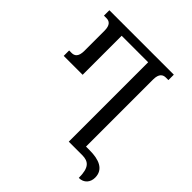

<svg xmlns="http://www.w3.org/2000/svg" viewBox="-218 -866 1127 1127"><g transform="rotate(45 345.5 -302.5)"><path d="M545 -51H514V-608C514 -657 536 -669 559 -669H580V-714H45V-669H66C89 -669 110 -657 110 -608V-442C110 -392 89 -380 66 -380H45V-335H202V-659H422V0H533C586 0 614 23 614 109C657 109 681 78 681 40C681 -29 620 -51 545 -51Z"/></g></svg>

Font: Noto Serif Georgian ExtraCondensed
Style: Regular
Weight: 400
Width: 2
Designer: Monotype Design Team, Akaki Razmadze
Foundry: Google LLC
Version: Version 2.003